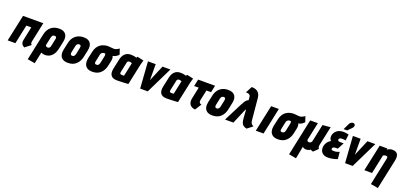

<svg xmlns="http://www.w3.org/2000/svg" viewBox="32 -1952 7157 3401"><g transform="rotate(20 3610.5 -252.0)"><path d="M448 -124 528 -501H146L39 0H184L260 -359H353L300 -107Q292 -69 299.5 -45Q307 -21 321.5 -7.5Q336 6 347.5 11.5Q359 17 358 17L467 -68Q456 -76 450.5 -89Q445 -102 448 -124Z M942 -171 972 -312Q992 -404 954.5 -456Q917 -508 829 -508Q735 -508 674.5 -457.5Q614 -407 594 -312L487 192L627 216L673 -1Q680 3 688 6Q696 9 705.5 11.5Q715 14 725.5 15.5Q736 17 746 17Q795 17 834 -4.5Q873 -26 901 -68Q929 -110 942 -171ZM827 -313 797 -172Q795 -157 788 -146Q781 -135 771 -129Q761 -123 748 -123Q741 -123 733 -125Q725 -127 718 -131.5Q711 -136 707.5 -142.5Q704 -149 706 -158L739 -313Q743 -329 750 -339.5Q757 -350 768 -355.5Q779 -361 793 -361Q807 -361 816 -355Q825 -349 828 -338.5Q831 -328 827 -313Z M1405 -185 1433 -317Q1453 -409 1415.5 -460.5Q1378 -512 1289 -512Q1226 -512 1178.5 -489Q1131 -466 1099.5 -423Q1068 -380 1055 -317L1026 -185Q1015 -130 1025.5 -86Q1036 -42 1072.5 -16Q1109 10 1176 10Q1270 10 1328 -43.5Q1386 -97 1405 -185ZM1287 -317 1259 -184Q1256 -170 1249 -158.5Q1242 -147 1231.5 -140.5Q1221 -134 1206 -134Q1190 -134 1182 -141Q1174 -148 1172 -159.5Q1170 -171 1172 -184L1200 -317Q1204 -334 1211.5 -345Q1219 -356 1230.5 -361.5Q1242 -367 1256 -367Q1270 -367 1278 -361Q1286 -355 1288 -344Q1290 -333 1287 -317Z M1989 -439 1954 -544Q1934 -528 1909 -516.5Q1884 -505 1868 -504Q1847 -503 1827 -505Q1807 -507 1787 -509.5Q1767 -512 1746 -512Q1713 -512 1677 -503Q1641 -494 1608.5 -472.5Q1576 -451 1551.5 -414Q1527 -377 1515 -321L1485 -185Q1475 -134 1485.5 -89.5Q1496 -45 1532.5 -17.5Q1569 10 1637 10Q1730 10 1788 -43.5Q1846 -97 1865 -185L1886 -282Q1892 -313 1890.5 -337Q1889 -361 1879 -377Q1896 -379 1914 -386Q1932 -393 1951 -406Q1970 -419 1989 -439ZM1746 -317 1717 -180Q1714 -167 1707 -156Q1700 -145 1688.5 -139Q1677 -133 1662 -133Q1646 -133 1638 -139.5Q1630 -146 1628.5 -157Q1627 -168 1630 -180L1660 -322Q1663 -337 1670 -346.5Q1677 -356 1686 -362Q1695 -368 1704.5 -370.5Q1714 -373 1723 -373Q1727 -373 1730 -373Q1733 -373 1736.5 -372.5Q1740 -372 1743 -371Q1745 -367 1746.5 -362Q1748 -357 1748.5 -352Q1749 -347 1749 -341.5Q1749 -336 1748.5 -330Q1748 -324 1746 -317Z M2421 -487 2299 -514Q2293 -506 2289 -498Q2285 -490 2285 -490Q2280 -493 2265.5 -497.5Q2251 -502 2228.5 -505.5Q2206 -509 2178 -509Q2150 -509 2124 -501.5Q2098 -494 2075.5 -476Q2053 -458 2036 -428.5Q2019 -399 2010 -355L1970 -170Q1963 -135 1964.5 -103.5Q1966 -72 1980 -48Q1994 -24 2022.5 -10Q2051 4 2097 4Q2120 4 2148.5 3Q2177 2 2206 1Q2235 0 2259 -1.5Q2283 -3 2297.5 -4Q2312 -5 2312 -5L2394 -390Q2398 -407 2404.5 -431.5Q2411 -456 2421 -487ZM2114 -163 2154 -351Q2156 -363 2161.5 -369.5Q2167 -376 2174 -379Q2181 -382 2187.5 -383Q2194 -384 2198 -384Q2203 -384 2209 -383Q2215 -382 2221.5 -380Q2228 -378 2234 -376Q2240 -374 2244 -372L2190 -118Q2184 -118 2178.5 -117Q2173 -116 2167.5 -116Q2162 -116 2157 -116Q2152 -116 2146 -116Q2133 -116 2124 -120Q2115 -124 2112.5 -134Q2110 -144 2114 -163Z M2501 -501 2536 0H2679L2924 -501H2775L2648 -200L2647 -501Z M3357 -487 3235 -514Q3229 -506 3225 -498Q3221 -490 3221 -490Q3216 -493 3201.5 -497.5Q3187 -502 3164.5 -505.5Q3142 -509 3114 -509Q3086 -509 3060 -501.5Q3034 -494 3011.5 -476Q2989 -458 2972 -428.5Q2955 -399 2946 -355L2906 -170Q2899 -135 2900.5 -103.5Q2902 -72 2916 -48Q2930 -24 2958.5 -10Q2987 4 3033 4Q3056 4 3084.5 3Q3113 2 3142 1Q3171 0 3195 -1.5Q3219 -3 3233.5 -4Q3248 -5 3248 -5L3330 -390Q3334 -407 3340.5 -431.5Q3347 -456 3357 -487ZM3050 -163 3090 -351Q3092 -363 3097.5 -369.5Q3103 -376 3110 -379Q3117 -382 3123.5 -383Q3130 -384 3134 -384Q3139 -384 3145 -383Q3151 -382 3157.5 -380Q3164 -378 3170 -376Q3176 -374 3180 -372L3126 -118Q3120 -118 3114.5 -117Q3109 -116 3103.5 -116Q3098 -116 3093 -116Q3088 -116 3082 -116Q3069 -116 3060 -120Q3051 -124 3048.5 -134Q3046 -144 3050 -163Z M3610 -179 3651 -370H3738L3766 -501H3447L3419 -370H3505L3459 -151Q3453 -122 3455 -94Q3457 -66 3470.5 -42.5Q3484 -19 3510 -3.5Q3536 12 3576 16L3653 -105Q3633 -109 3622 -118.5Q3611 -128 3608.5 -143.5Q3606 -159 3610 -179Z M4129 -185 4157 -317Q4177 -409 4139.5 -460.5Q4102 -512 4013 -512Q3950 -512 3902.5 -489Q3855 -466 3823.5 -423Q3792 -380 3779 -317L3750 -185Q3739 -130 3749.5 -86Q3760 -42 3796.5 -16Q3833 10 3900 10Q3994 10 4052 -43.5Q4110 -97 4129 -185ZM4011 -317 3983 -184Q3980 -170 3973 -158.5Q3966 -147 3955.5 -140.5Q3945 -134 3930 -134Q3914 -134 3906 -141Q3898 -148 3896 -159.5Q3894 -171 3896 -184L3924 -317Q3928 -334 3935.5 -345Q3943 -356 3954.5 -361.5Q3966 -367 3980 -367Q3994 -367 4002 -361Q4010 -355 4012 -344Q4014 -333 4011 -317Z M4589 -154 4552 -551Q4549 -583 4539.5 -610.5Q4530 -638 4510.5 -658.5Q4491 -679 4460 -690.5Q4429 -702 4384 -702L4320 -579Q4342 -579 4361 -575.5Q4380 -572 4392.5 -560Q4405 -548 4407 -522L4412 -466Q4396 -458 4381 -446Q4366 -434 4349.5 -410Q4333 -386 4311 -342L4136 1H4294L4413 -280Q4416 -285 4419 -287.5Q4422 -290 4424 -291Q4426 -292 4426 -292L4436 -143Q4440 -88 4450.5 -55.5Q4461 -23 4484 -5.5Q4507 12 4549 22L4651 -57Q4635 -65 4622 -74.5Q4609 -84 4600.5 -102Q4592 -120 4589 -154Z M4716 0H4862L4968 -501H4823Z M5488 -439 5453 -544Q5433 -528 5408 -516.5Q5383 -505 5367 -504Q5346 -503 5326 -505Q5306 -507 5286 -509.5Q5266 -512 5245 -512Q5212 -512 5176 -503Q5140 -494 5107.5 -472.5Q5075 -451 5050.5 -414Q5026 -377 5014 -321L4984 -185Q4974 -134 4984.5 -89.5Q4995 -45 5031.5 -17.5Q5068 10 5136 10Q5229 10 5287 -43.5Q5345 -97 5364 -185L5385 -282Q5391 -313 5389.5 -337Q5388 -361 5378 -377Q5395 -379 5413 -386Q5431 -393 5450 -406Q5469 -419 5488 -439ZM5245 -317 5216 -180Q5213 -167 5206 -156Q5199 -145 5187.5 -139Q5176 -133 5161 -133Q5145 -133 5137 -139.5Q5129 -146 5127.5 -157Q5126 -168 5129 -180L5159 -322Q5162 -337 5169 -346.5Q5176 -356 5185 -362Q5194 -368 5203.5 -370.5Q5213 -373 5222 -373Q5226 -373 5229 -373Q5232 -373 5235.5 -372.5Q5239 -372 5242 -371Q5244 -367 5245.5 -362Q5247 -357 5247.5 -352Q5248 -347 5248 -341.5Q5248 -336 5247.5 -330Q5247 -324 5245 -317Z M5864 -150 5941 -511 5792 -498 5723 -173Q5721 -162 5714 -152Q5707 -142 5696 -136Q5685 -130 5670 -130Q5661 -130 5651 -133.5Q5641 -137 5636 -145.5Q5631 -154 5633 -168L5704 -501H5559L5413 191L5552 216L5597 -18Q5602 -10 5610.5 -5Q5619 0 5629 3Q5639 6 5648.5 7.5Q5658 9 5665 9Q5684 9 5700.5 5Q5717 1 5729 -5.5Q5741 -12 5746 -19Q5750 -15 5758 -10Q5766 -5 5776 -2.5Q5786 0 5795 1L5878 -78Q5876 -80 5870.5 -87Q5865 -94 5862 -109Q5859 -124 5864 -150Z M6270 -382 6284 -497Q6256 -505 6230.5 -509Q6205 -513 6178 -512Q6128 -511 6093 -494Q6058 -477 6036.5 -450.5Q6015 -424 6006 -393Q6001 -373 6001.5 -352.5Q6002 -332 6009.5 -314Q6017 -296 6031 -283Q5993 -265 5967.5 -230Q5942 -195 5934 -155Q5926 -116 5937 -78Q5948 -40 5982.5 -14.5Q6017 11 6076 11Q6107 11 6137 7Q6167 3 6196 -4.5Q6225 -12 6254 -23L6241 -157Q6230 -152 6218 -147.5Q6206 -143 6192.5 -139.5Q6179 -136 6164.5 -134.5Q6150 -133 6135 -133Q6121 -133 6109.5 -136Q6098 -139 6092 -146.5Q6086 -154 6089 -165Q6091 -173 6095.5 -179Q6100 -185 6107 -189Q6114 -193 6123 -195.5Q6132 -198 6141 -198H6190L6255 -321H6192Q6181 -321 6168.5 -324Q6156 -327 6148.5 -335Q6141 -343 6144 -357Q6147 -368 6153.5 -374Q6160 -380 6169 -384Q6178 -388 6187 -388Q6202 -389 6216 -388.5Q6230 -388 6243.5 -386Q6257 -384 6270 -382ZM6305 -629Q6318 -642 6325 -658Q6332 -674 6330 -689Q6328 -704 6313 -713Q6296 -723 6278 -718.5Q6260 -714 6245.5 -702Q6231 -690 6224 -675L6168 -558H6235Z M6364 -501 6399 0H6542L6787 -501H6638L6511 -200L6510 -501Z M7066 -333 6955 191 7095 215 7214 -346Q7222 -385 7220.5 -413Q7219 -441 7209.5 -460Q7200 -479 7184.5 -490Q7169 -501 7150 -506Q7131 -511 7110 -511Q7087 -511 7067.5 -505.5Q7048 -500 7033 -492.5Q7018 -485 7009 -478L7013 -501H6869L6762 0H6907L6983 -358Q6994 -364 7003.5 -367Q7013 -370 7021.5 -371.5Q7030 -373 7036 -373Q7046 -373 7052 -369.5Q7058 -366 7062 -361Q7066 -356 7067 -349Q7068 -342 7066 -333Z"/></g></svg>

Font: Advent Pro ExtraBold
Style: Italic
Weight: 800
Italic angle: -12°
Version: Version 3.000